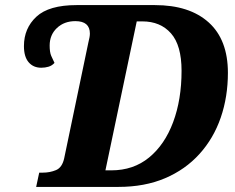

<svg xmlns="http://www.w3.org/2000/svg" viewBox="-20 -734 921 754"><path d="M122 0 134 -56H148Q176 -56 200 -66Q224 -76 232 -112L327 -567Q333 -590 333 -602Q333 -651 276 -651Q232 -651 203.5 -624Q175 -597 175 -555Q175 -529 181 -515Q187 -501 194 -487Q184 -476 170.5 -472Q157 -468 142 -468Q111 -468 92.5 -489.5Q74 -511 74 -553Q74 -623 123 -668.5Q172 -714 281 -714H588Q724 -714 799.5 -646Q875 -578 875 -448Q875 -354 847 -272.5Q819 -191 763.5 -129.5Q708 -68 628 -34Q548 0 445 0ZM417 -65Q504 -65 565.5 -115.5Q627 -166 660 -254.5Q693 -343 693 -456Q693 -556 651.5 -603Q610 -650 539 -650H517L394 -65Z"/></svg>

Font: Noto Serif SemiCondensed ExtraBold
Style: Italic
Weight: 800
Width: 4
Italic angle: -12°
Designer: Monotype Design Team
Foundry: Monotype Imaging Inc.
Version: Version 2.014; ttfautohint (v1.8.4.7-5d5b)